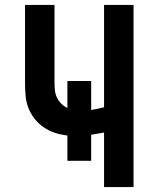

<svg xmlns="http://www.w3.org/2000/svg" viewBox="-20 -755 640 775"><path d="M400 0V-220Q387 -218 374 -215.5Q361 -213 348 -211V-106H252V-208Q226 -211 201.5 -219Q177 -227 156 -241.5Q135 -256 119 -276.5Q103 -297 94 -321Q85 -345 83 -371Q81 -397 81 -422V-735H200V-422Q200 -407 201.5 -391.5Q203 -376 209.5 -362Q216 -348 227 -337Q238 -326 252 -319V-428H348V-311Q361 -313 374 -316Q387 -319 400 -322V-735H519V0Z"/></svg>

Font: Iosevka Book
Style: Bold
Weight: 700
Designer: Belleve Invis
Foundry: Belleve Invis
Version: Version 28.0.7; ttfautohint (v1.8.3)